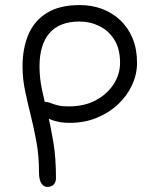

<svg xmlns="http://www.w3.org/2000/svg" viewBox="-20 -728 606 758"><path d="M167 10Q153 10 143.5 -4Q134 -18 134 -47Q134 -112 124 -167Q114 -222 101.5 -272Q89 -322 79 -369.5Q69 -417 69 -466Q69 -538 92.5 -592.5Q116 -647 166 -677.5Q216 -708 295 -708Q342 -708 382.5 -693Q423 -678 454.5 -648.5Q486 -619 503.5 -576.5Q521 -534 521 -480Q521 -435 501.5 -392.5Q482 -350 446.5 -316.5Q411 -283 362.5 -263Q314 -243 255 -243Q220 -243 193 -251.5Q166 -260 150.5 -274Q135 -288 135 -303Q135 -314 140.5 -320Q146 -326 154 -326Q168 -326 179 -321.5Q190 -317 206.5 -312.5Q223 -308 252 -308Q313 -308 358 -332Q403 -356 428.5 -395.5Q454 -435 454 -480Q454 -535 431.5 -571Q409 -607 372.5 -625Q336 -643 294 -643Q215 -643 175.5 -597.5Q136 -552 136 -466Q136 -419 146 -373Q156 -327 168.5 -276.5Q181 -226 191 -164.5Q201 -103 201 -25Q201 -9 192 0.5Q183 10 167 10Z"/></svg>

Font: Shantell Sans Light
Style: Regular
Weight: 300
Designer: Stephen Nixon, Anya Danilova, Shantell Martin
Foundry: Arrow Type
Version: Version 1.011;[c5ecc13dd]